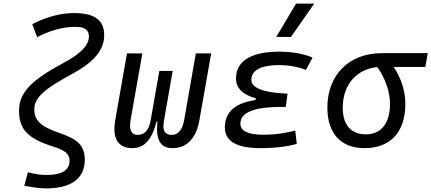

<svg xmlns="http://www.w3.org/2000/svg" viewBox="-20 -815 2402 1069"><path d="M236.8 233.9C372.6 233.9 452.1 181.2 452.1 74.7C452.1 -13.2 399.4 -44.4 310.1 -74.7C207 -110.4 170.9 -144.5 170.9 -206.1C170.9 -272.5 230.5 -321.3 377.9 -401.4C512.2 -473.6 560.1 -542 560.1 -619.1C560.1 -702.6 506.3 -742.2 393.6 -742.2C315.4 -742.2 237.8 -720.7 159.7 -680.7L186.5 -608.4C248 -639.2 318.8 -665.5 400.4 -665.5C452.6 -665.5 475.1 -647.9 475.1 -611.8C475.1 -567.9 438.5 -520.5 331.5 -463.4C155.8 -369.6 85.9 -299.8 85.9 -198.7C85.9 -94.7 134.8 -43.5 275.9 1C333.5 19 367.2 37.6 367.2 79.1C367.2 137.2 318.4 159.2 236.3 159.2C208 159.2 179.2 154.8 135.3 144.5L115.2 219.2C169.9 229.5 204.6 233.9 236.8 233.9Z M940.9 9.8C1020.5 9.8 1072.8 -45.9 1090.3 -146.5L1155.8 -517.6H1070.3L1005.4 -146.5C995.6 -93.3 972.7 -64 937.5 -64C897 -64 882.8 -86.9 893.1 -144.5L941.4 -419.9H867.2L818.8 -145C808.6 -87.4 783.7 -64 745.6 -64C710.9 -64 697.8 -93.3 707 -146.5L772.5 -517.6H687L621.6 -146.5C604 -45.9 636.7 9.8 716.3 9.8C783.2 9.8 825.7 -36.6 852.1 -139.2H856.4C846.2 -36.6 872.1 9.8 940.9 9.8Z M1430.2 9.8C1510.3 9.8 1578.6 1 1632.3 -13.7L1624 -87.9C1580.1 -77.6 1527.8 -64.9 1447.3 -64.9C1360.8 -64.9 1318.4 -85.4 1318.4 -126.5C1318.4 -194.3 1408.2 -219.7 1544.9 -219.7H1570.8L1581.1 -293.5C1446.8 -298.8 1379.4 -325.2 1379.4 -370.6C1379.4 -432.1 1450.7 -452.6 1530.3 -452.6C1587.4 -452.6 1637.7 -443.8 1683.6 -425.8L1720.2 -494.6C1668 -516.6 1605.5 -527.3 1532.7 -527.3C1401.9 -527.3 1293.9 -488.3 1293.9 -378.4C1293.9 -324.7 1330.6 -288.1 1404.3 -267.6L1402.3 -257.8C1302.7 -244.1 1231.9 -200.2 1231.9 -106.4C1231.9 -28.3 1297.9 9.8 1430.2 9.8ZM1518.1 -609.4H1600.1L1729.5 -794.9H1628.4Z M2009.3 9.8C2154.3 9.8 2236.8 -80.1 2236.8 -236.8C2236.8 -305.7 2215.8 -376.5 2171.4 -442.4H2348.1L2361.8 -519H2106C1923.3 -519 1802.7 -398.4 1802.7 -215.8C1802.7 -72.3 1877.9 9.8 2009.3 9.8ZM2081.1 -441.4C2129.9 -371.6 2151.4 -298.3 2151.4 -236.8C2151.4 -128.9 2102.5 -66.9 2016.6 -66.9C1935.1 -66.9 1888.2 -120.6 1888.2 -213.9C1888.2 -342.8 1963.9 -430.2 2081.1 -441.4Z"/></svg>

Font: Cascadia Mono NF SemiLight
Style: Italic
Weight: 350
Italic angle: -10°
Monospace: yes
Designer: Aaron Bell
Foundry: Saja Typeworks
Version: Version 2404.023